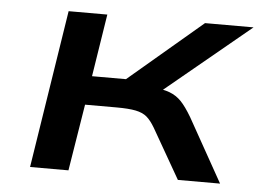

<svg xmlns="http://www.w3.org/2000/svg" viewBox="-42 -551 818 603"><g transform="rotate(5 367.0 -249.0)"><path d="M73 0 151 -498H273L242 -301H349L581 -498H734L435 -251L430 -284Q468 -280 489 -272Q510 -264 525.5 -248Q541 -232 560 -200L672 0H539L449 -157Q436 -179 423 -190Q410 -201 388 -205.5Q366 -210 327 -210H228L194 0Z"/></g></svg>

Font: Nunito Sans 7pt Expanded SemiBold
Style: Italic
Weight: 600
Width: 7
Italic angle: -9°
Designer: Vernon Adams
Foundry: Vernon Adams
Version: Version 3.101;gftools[0.9.27]